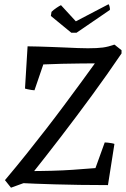

<svg xmlns="http://www.w3.org/2000/svg" viewBox="-20 -859 584 891"><path d="M31 12 3 -23Q57 -87 104.5 -146.5Q152 -206 195 -261.5Q238 -317 278.5 -371.5Q319 -426 359 -480.5Q399 -535 440 -592L450 -565Q407 -565 360 -564.5Q313 -564 267 -563Q221 -562 181 -560L140 -440Q136 -440 126 -441.5Q116 -443 107.5 -445Q99 -447 96 -448L108 -644Q131 -644 159.5 -643Q188 -642 220 -641Q252 -640 283 -638.5Q314 -637 341.5 -636Q369 -635 388 -635Q432 -635 457.5 -638.5Q483 -642 511 -652L544 -626V-611Q479 -515 406.5 -416Q334 -317 261 -222Q188 -127 121 -43L98 -65Q231 -65 317 -71Q403 -77 423 -79L466 -198Q472 -198 480.5 -197Q489 -196 498 -194.5Q507 -193 511 -191L481 0Q412 0 349.5 -1Q287 -2 234.5 -3.5Q182 -5 144.5 -6.5Q107 -8 89 -9ZM311 -707 216 -785 219 -804Q228 -813 242 -822.5Q256 -832 263 -835L332 -760L483 -839Q486 -839 488.5 -828.5Q491 -818 490 -813L335 -707Z"/></svg>

Font: Labrada
Style: Italic
Weight: 400
Italic angle: -7°
Designer: Mercedes Jáuregui
Foundry: Omnibus-Type Team
Version: Version 1.000